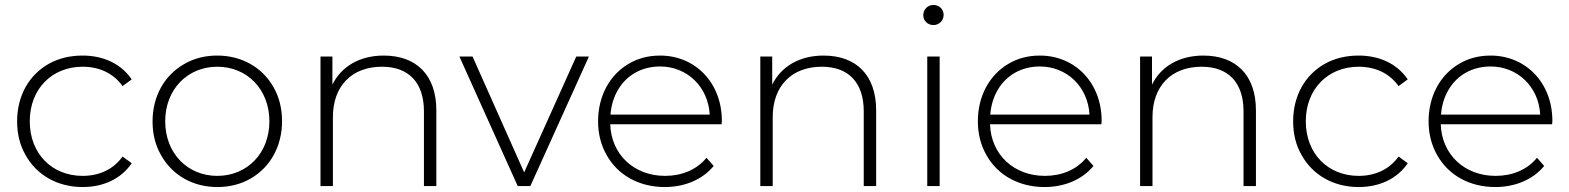

<svg xmlns="http://www.w3.org/2000/svg" viewBox="-20 -750 6327 774"><path d="M83 -125C128 -44 212 4 313 4C397 4 468 -29 511 -92L474 -119C437 -67 380 -41 313 -41C190 -41 100 -130 100 -261C100 -392 190 -481 313 -481C380 -481 437 -455 474 -403L511 -430C468 -493 397 -526 313 -526C262 -526 217 -515 177 -493C97 -448 49 -364 49 -261C49 -210 60 -165 83 -125Z M595 -261C595 -210 606 -165 629 -125C674 -44 757 4 856 4C905 4 950 -7 990 -30C1069 -75 1117 -160 1117 -261C1117 -312 1106 -357 1083 -398C1038 -478 955 -526 856 -526C807 -526 762 -515 723 -492C643 -447 595 -362 595 -261ZM646 -261C646 -390 736 -481 856 -481C976 -481 1066 -390 1066 -261C1066 -132 976 -41 856 -41C736 -41 646 -132 646 -261Z M1272 -522V0H1322V-278C1322 -402 1397 -481 1520 -481C1627 -481 1689 -418 1689 -301V0H1739V-305C1739 -448 1658 -526 1527 -526C1430 -526 1356 -482 1320 -409V-522Z M2067 0H2118L2354 -522H2303L2093 -55L1885 -522H1832Z M2426 -124C2471 -44 2556 4 2660 4C2740 4 2812 -26 2857 -81L2828 -114C2789 -66 2729 -41 2661 -41C2537 -41 2444 -126 2440 -249H2889L2890 -263C2890 -416 2783 -526 2641 -526C2594 -526 2551 -515 2513 -492C2437 -447 2391 -362 2391 -261C2391 -210 2403 -164 2426 -124ZM2472 -389C2507 -448 2568 -482 2641 -482C2750 -482 2835 -400 2841 -288H2441C2444 -325 2454 -359 2472 -389Z M3045 -522V0H3095V-278C3095 -402 3170 -481 3293 -481C3400 -481 3462 -418 3462 -301V0H3512V-305C3512 -448 3431 -526 3300 -526C3203 -526 3129 -482 3093 -409V-522Z M3768 0V-522H3718V0ZM3702 -689C3702 -666 3720 -649 3743 -649C3766 -649 3784 -667 3784 -690C3784 -713 3766 -730 3743 -730C3720 -730 3702 -712 3702 -689Z M3957 -124C4002 -44 4087 4 4191 4C4271 4 4343 -26 4388 -81L4359 -114C4320 -66 4260 -41 4192 -41C4068 -41 3975 -126 3971 -249H4420L4421 -263C4421 -416 4314 -526 4172 -526C4125 -526 4082 -515 4044 -492C3968 -447 3922 -362 3922 -261C3922 -210 3934 -164 3957 -124ZM4003 -389C4038 -448 4099 -482 4172 -482C4281 -482 4366 -400 4372 -288H3972C3975 -325 3985 -359 4003 -389Z M4576 -522V0H4626V-278C4626 -402 4701 -481 4824 -481C4931 -481 4993 -418 4993 -301V0H5043V-305C5043 -448 4962 -526 4831 -526C4734 -526 4660 -482 4624 -409V-522Z M5227 -125C5272 -44 5356 4 5457 4C5541 4 5612 -29 5655 -92L5618 -119C5581 -67 5524 -41 5457 -41C5334 -41 5244 -130 5244 -261C5244 -392 5334 -481 5457 -481C5524 -481 5581 -455 5618 -403L5655 -430C5612 -493 5541 -526 5457 -526C5406 -526 5361 -515 5321 -493C5241 -448 5193 -364 5193 -261C5193 -210 5204 -165 5227 -125Z M5774 -124C5819 -44 5904 4 6008 4C6088 4 6160 -26 6205 -81L6176 -114C6137 -66 6077 -41 6009 -41C5885 -41 5792 -126 5788 -249H6237L6238 -263C6238 -416 6131 -526 5989 -526C5942 -526 5899 -515 5861 -492C5785 -447 5739 -362 5739 -261C5739 -210 5751 -164 5774 -124ZM5820 -389C5855 -448 5916 -482 5989 -482C6098 -482 6183 -400 6189 -288H5789C5792 -325 5802 -359 5820 -389Z"/></svg>

Font: Montserrat Light
Style: Regular
Weight: 300
Designer: Julieta Ulanovsky
Foundry: Julieta Ulanovsky
Version: Version 7.200